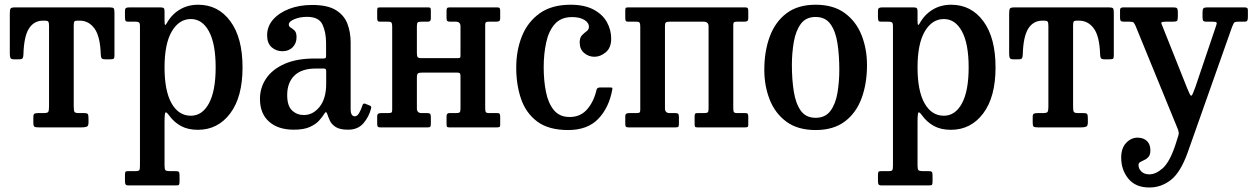

<svg xmlns="http://www.w3.org/2000/svg" viewBox="-20 -552 5432 832"><path d="M124.5 -20.5V-44.5Q124.5 -56.5 129.2 -59.2Q134 -62 145.5 -62H169Q184.5 -62 188.5 -66.5Q192.5 -71 192.5 -89.5V-440Q192.5 -454 189.2 -458.2Q186 -462.5 176 -462.5H166.5Q127 -462.5 105.2 -428Q83.5 -393.5 81.5 -315.5Q81 -304 78 -299.5Q75 -295 62.5 -295H39.5Q27 -295 24.8 -302.2Q22.5 -309.5 22.5 -320.5V-493.5Q22.5 -511 26.2 -515.5Q30 -520 46.5 -520H455Q469.5 -520 472.8 -515.8Q476 -511.5 476 -496.5V-310.5Q476 -299.5 472 -297.2Q468 -295 457 -295H436Q422 -295 419.5 -300.8Q417 -306.5 416.5 -318.5Q414 -395 389.2 -428.8Q364.5 -462.5 325.5 -462.5H314.5Q305 -462.5 302.2 -458.5Q299.5 -454.5 299.5 -441V-90.5Q299.5 -71.5 303 -66.8Q306.5 -62 321.5 -62H343.5Q358 -62 360.8 -57.5Q363.5 -53 363.5 -37.5V-21Q363.5 -6 355.8 -3Q348 0 334.5 0H147.5Q133 0 128.8 -3.2Q124.5 -6.5 124.5 -20.5Z M521.5 -479V-503Q521.5 -514.5 525.8 -517.2Q530 -520 540.5 -520H674Q685.5 -520 689.2 -517Q693 -514 693 -503V-463Q693 -445.5 695.5 -444.2Q698 -443 703 -452Q723.5 -489 758.5 -510.2Q793.5 -531.5 839 -531.5Q925.5 -531.5 978.2 -460Q1031 -388.5 1031 -260Q1031 -131.5 977.5 -60.5Q924 10.5 837.5 10.5Q794.5 10.5 764.2 -6Q734 -22.5 713 -51.5Q701.5 -67.5 697.2 -64.8Q693 -62 693 -22.5V166Q693 181.5 697 185.5Q701 189.5 714 189.5H740.5Q751.5 189.5 754.8 192.8Q758 196 758 208V235Q758 246.5 755.2 249Q752.5 251.5 741.5 251.5H538Q527 251.5 524.2 247.2Q521.5 243 521.5 233V206.5Q521.5 196.5 523.5 193Q525.5 189.5 535.5 189.5H568.5Q581 189.5 583.8 185Q586.5 180.5 586.5 166V-438Q586.5 -452 582 -455Q577.5 -458 568 -458H535Q526 -458 523.8 -462.2Q521.5 -466.5 521.5 -479ZM693 -260Q693 -158 723.5 -104.2Q754 -50.5 807 -50.5Q856.5 -50.5 885.5 -104.2Q914.5 -158 914.5 -260Q914.5 -362.5 885.5 -416Q856.5 -469.5 807 -469.5Q756 -469.5 724.5 -416Q693 -362.5 693 -260Z M1106.5 -123.5Q1106.5 -172 1133 -211.5Q1159.5 -251 1212.2 -274.8Q1265 -298.5 1344.5 -298.5H1380Q1388.5 -298.5 1390.8 -300.5Q1393 -302.5 1393 -311.5V-364.5Q1393 -413 1377.2 -446Q1361.5 -479 1310.5 -479Q1280.5 -479 1256 -469Q1231.5 -459 1231.5 -445.5Q1231.5 -437 1240 -432.2Q1248.5 -427.5 1256.8 -419.2Q1265 -411 1265 -391Q1265 -364 1248 -347Q1231 -330 1203.5 -330Q1177 -330 1157.2 -347.2Q1137.5 -364.5 1137.5 -399Q1137.5 -437.5 1163.2 -467Q1189 -496.5 1233 -513.5Q1277 -530.5 1332.5 -530.5Q1399.5 -530.5 1435.5 -508.2Q1471.5 -486 1485.5 -449Q1499.5 -412 1499.5 -368.5V-78.5Q1499.5 -48 1518 -48Q1527.5 -48 1535.8 -61.5Q1544 -75 1551 -96.5Q1553.5 -105.5 1563 -102.5L1583.5 -94Q1590.5 -91.5 1588 -82Q1579 -46 1555 -18Q1531 10 1488.5 10H1488Q1453.5 10 1435.5 -1.2Q1417.5 -12.5 1410 -28.2Q1402.5 -44 1398.5 -57Q1393.5 -74.5 1384 -57Q1377 -45.5 1363 -29.8Q1349 -14 1323 -2Q1297 10 1253 10Q1185 10 1145.8 -25Q1106.5 -60 1106.5 -123.5ZM1224.5 -140Q1224.5 -93 1245.8 -73.2Q1267 -53.5 1296.5 -53.5Q1336.5 -53.5 1365 -89.2Q1393.5 -125 1393.5 -189.5V-245Q1393.5 -255 1383.5 -255H1348.5Q1287 -255 1255.8 -224.5Q1224.5 -194 1224.5 -140Z M2082.5 -84.5Q2082.5 -71.5 2084.8 -66.8Q2087 -62 2100.5 -62H2134.5Q2142.5 -62 2145 -58.8Q2147.5 -55.5 2147.5 -47V-11Q2147.5 -3 2143.8 -1.5Q2140 0 2132 0H1926Q1918 0 1916.5 -3.8Q1915 -7.5 1915 -15.5V-47.5Q1915 -62 1927 -62H1956.5Q1968 -62 1971.8 -65.2Q1975.5 -68.5 1975.5 -81.5V-222Q1975.5 -231 1972.8 -234.2Q1970 -237.5 1960 -237.5H1811Q1796 -237.5 1791.2 -234Q1786.5 -230.5 1786.5 -214.5V-82.5Q1786.5 -62 1806.5 -62H1830Q1840 -62 1843.5 -59Q1847 -56 1847 -45V-15Q1847 -6 1844.5 -3Q1842 0 1833 0H1628.5Q1619.5 0 1617 -3.2Q1614.5 -6.5 1614.5 -16V-46Q1614.5 -56.5 1618.8 -59.2Q1623 -62 1632.5 -62H1662.5Q1672.5 -62 1676 -64.2Q1679.5 -66.5 1679.5 -76V-435.5Q1679.5 -448.5 1677 -453.2Q1674.5 -458 1661.5 -458H1627.5Q1619.5 -458 1617 -461.2Q1614.5 -464.5 1614.5 -473V-509Q1614.5 -517.5 1618.2 -518.8Q1622 -520 1630 -520H1836Q1844 -520 1845.5 -516.5Q1847 -513 1847 -504.5V-472.5Q1847 -458 1835 -458H1805.5Q1794 -458 1790.2 -454.8Q1786.5 -451.5 1786.5 -438.5V-321.5Q1786.5 -309 1789.8 -304.5Q1793 -300 1806.5 -300H1960.5Q1972 -300 1973.8 -302Q1975.5 -304 1975.5 -315V-437.5Q1975.5 -458 1955.5 -458H1931.5Q1922 -458 1918.5 -461Q1915 -464 1915 -475V-505Q1915 -514 1917.5 -517Q1920 -520 1929 -520H2133.5Q2142.5 -520 2145 -516.8Q2147.5 -513.5 2147.5 -504V-474Q2147.5 -463.5 2143.2 -460.8Q2139 -458 2129.5 -458H2099.5Q2089.5 -458 2086 -455.8Q2082.5 -453.5 2082.5 -444Z M2217 -259Q2217 -334 2242 -395.8Q2267 -457.5 2319 -494.5Q2371 -531.5 2452.5 -531.5Q2512 -531.5 2551.2 -511Q2590.5 -490.5 2609.5 -456.8Q2628.5 -423 2628.5 -384Q2628.5 -345 2605 -325.5Q2581.5 -306 2556 -306Q2531 -306 2511.5 -322.2Q2492 -338.5 2492 -368.5Q2492 -389 2502 -399.2Q2512 -409.5 2522 -416.8Q2532 -424 2532 -435.5Q2532 -454 2511.8 -466Q2491.5 -478 2459 -478Q2411 -478 2384.2 -447.8Q2357.5 -417.5 2346.8 -367.8Q2336 -318 2336 -260.5Q2336 -203 2345.8 -154Q2355.5 -105 2380 -75Q2404.5 -45 2448.5 -45Q2495.5 -45 2524.5 -78.5Q2553.5 -112 2565 -163Q2567.5 -173 2580.5 -173H2623Q2631.5 -173 2633 -171.2Q2634.5 -169.5 2633 -163Q2619 -85.5 2572.5 -37Q2526 11.5 2442 11.5Q2357.5 11.5 2308.2 -25.2Q2259 -62 2238 -123.2Q2217 -184.5 2217 -259Z M2861.5 -82.5Q2861.5 -62 2881.5 -62H2905Q2915 -62 2918.5 -59Q2922 -56 2922 -45V-15Q2922 -6 2919.5 -3Q2917 0 2908 0H2703.5Q2694.5 0 2692 -3.2Q2689.5 -6.5 2689.5 -16V-46Q2689.5 -56.5 2693.8 -59.2Q2698 -62 2707.5 -62H2737.5Q2747.5 -62 2751 -64.2Q2754.5 -66.5 2754.5 -76V-435.5Q2754.5 -448.5 2752 -453.2Q2749.5 -458 2736.5 -458H2702.5Q2694.5 -458 2692 -461.2Q2689.5 -464.5 2689.5 -473V-509Q2689.5 -517.5 2693.2 -518.8Q2697 -520 2705 -520H3208.5Q3217.5 -520 3220 -516.8Q3222.5 -513.5 3222.5 -504V-474Q3222.5 -463.5 3218.2 -460.8Q3214 -458 3204.5 -458H3174.5Q3164.5 -458 3161 -455.8Q3157.5 -453.5 3157.5 -444V-84.5Q3157.5 -71.5 3159.8 -66.8Q3162 -62 3175.5 -62H3209.5Q3217.5 -62 3220 -58.8Q3222.5 -55.5 3222.5 -47V-11Q3222.5 -3 3218.8 -1.5Q3215 0 3207 0H3001Q2993 0 2991.5 -3.8Q2990 -7.5 2990 -15.5V-47.5Q2990 -56 2992.2 -59Q2994.5 -62 3002 -62H3031.5Q3043 -62 3046.8 -65.2Q3050.5 -68.5 3050.5 -81.5V-437.5Q3050.5 -458 3029.5 -458H2881.5Q2869.5 -458 2865.5 -454.8Q2861.5 -451.5 2861.5 -438.5Z M3292 -249.5Q3292 -329.5 3315.5 -393.2Q3339 -457 3388 -494.2Q3437 -531.5 3514.5 -531.5Q3591.5 -531.5 3640.8 -495.2Q3690 -459 3713.5 -399.5Q3737 -340 3737 -270Q3737 -190 3713.5 -126.2Q3690 -62.5 3640.8 -25.5Q3591.5 11.5 3514.5 11.5Q3437 11.5 3388 -24.5Q3339 -60.5 3315.5 -120Q3292 -179.5 3292 -249.5ZM3411.5 -270Q3411.5 -207.5 3419.8 -155.5Q3428 -103.5 3450 -72.5Q3472 -41.5 3514.5 -41.5Q3556.5 -41.5 3578.8 -71.8Q3601 -102 3609 -149.8Q3617 -197.5 3617 -250Q3617 -312.5 3609 -364.5Q3601 -416.5 3578.8 -447.5Q3556.5 -478.5 3514.5 -478.5Q3472 -478.5 3450 -448.2Q3428 -418 3419.8 -370.2Q3411.5 -322.5 3411.5 -270Z M3784.5 -479V-503Q3784.5 -514.5 3788.8 -517.2Q3793 -520 3803.5 -520H3937Q3948.5 -520 3952.2 -517Q3956 -514 3956 -503V-463Q3956 -445.5 3958.5 -444.2Q3961 -443 3966 -452Q3986.5 -489 4021.5 -510.2Q4056.5 -531.5 4102 -531.5Q4188.5 -531.5 4241.2 -460Q4294 -388.5 4294 -260Q4294 -131.5 4240.5 -60.5Q4187 10.5 4100.5 10.5Q4057.5 10.5 4027.2 -6Q3997 -22.5 3976 -51.5Q3964.5 -67.5 3960.2 -64.8Q3956 -62 3956 -22.5V166Q3956 181.5 3960 185.5Q3964 189.5 3977 189.5H4003.5Q4014.5 189.5 4017.8 192.8Q4021 196 4021 208V235Q4021 246.5 4018.2 249Q4015.5 251.5 4004.5 251.5H3801Q3790 251.5 3787.2 247.2Q3784.5 243 3784.5 233V206.5Q3784.5 196.5 3786.5 193Q3788.5 189.5 3798.5 189.5H3831.5Q3844 189.5 3846.8 185Q3849.5 180.5 3849.5 166V-438Q3849.5 -452 3845 -455Q3840.5 -458 3831 -458H3798Q3789 -458 3786.8 -462.2Q3784.5 -466.5 3784.5 -479ZM3956 -260Q3956 -158 3986.5 -104.2Q4017 -50.5 4070 -50.5Q4119.5 -50.5 4148.5 -104.2Q4177.5 -158 4177.5 -260Q4177.5 -362.5 4148.5 -416Q4119.5 -469.5 4070 -469.5Q4019 -469.5 3987.5 -416Q3956 -362.5 3956 -260Z M4455 -20.5V-44.5Q4455 -56.5 4459.8 -59.2Q4464.5 -62 4476 -62H4499.5Q4515 -62 4519 -66.5Q4523 -71 4523 -89.5V-440Q4523 -454 4519.8 -458.2Q4516.5 -462.5 4506.5 -462.5H4497Q4457.5 -462.5 4435.8 -428Q4414 -393.5 4412 -315.5Q4411.5 -304 4408.5 -299.5Q4405.5 -295 4393 -295H4370Q4357.5 -295 4355.2 -302.2Q4353 -309.5 4353 -320.5V-493.5Q4353 -511 4356.8 -515.5Q4360.5 -520 4377 -520H4785.5Q4800 -520 4803.2 -515.8Q4806.5 -511.5 4806.5 -496.5V-310.5Q4806.5 -299.5 4802.5 -297.2Q4798.5 -295 4787.5 -295H4766.5Q4752.5 -295 4750 -300.8Q4747.5 -306.5 4747 -318.5Q4744.5 -395 4719.8 -428.8Q4695 -462.5 4656 -462.5H4645Q4635.5 -462.5 4632.8 -458.5Q4630 -454.5 4630 -441V-90.5Q4630 -71.5 4633.5 -66.8Q4637 -62 4652 -62H4674Q4688.5 -62 4691.2 -57.5Q4694 -53 4694 -37.5V-21Q4694 -6 4686.2 -3Q4678.5 0 4665 0H4478Q4463.5 0 4459.2 -3.2Q4455 -6.5 4455 -20.5Z M4838.5 131Q4838.5 90 4860 67.2Q4881.5 44.5 4909.5 44.5Q4934.5 44.5 4949.8 58.8Q4965 73 4965 99.5Q4965 118 4957.2 127.2Q4949.5 136.5 4939.2 141Q4929 145.5 4921.2 150Q4913.5 154.5 4913.5 163Q4913.5 179 4926 191.2Q4938.5 203.5 4960.5 203.5Q4989 203.5 5019 176.5Q5049 149.5 5073.5 75.5L5082.5 47Q5088.5 31.5 5087.8 22.2Q5087 13 5080 -2L4900.5 -440.5Q4895.5 -451 4892.2 -454.5Q4889 -458 4874 -458H4851.5Q4840.5 -458 4837 -461.2Q4833.5 -464.5 4833.5 -475V-509.5Q4833.5 -520 4847.5 -520H5065Q5077 -520 5080.5 -516Q5084 -512 5084 -499.5V-481Q5084 -466 5080.5 -462Q5077 -458 5062.5 -458H5032.5Q5017.5 -458 5014 -455.5Q5010.5 -453 5015.5 -443L5123.5 -172Q5130.5 -155.5 5134.5 -146.5Q5138.5 -137.5 5141.5 -137.5Q5145.5 -137.5 5149 -146.8Q5152.5 -156 5159.5 -173.5L5250 -441Q5254 -451.5 5251.5 -454.8Q5249 -458 5233 -458H5207.5Q5197 -458 5194 -462Q5191 -466 5191 -476V-499.5Q5191 -512.5 5195.2 -516.2Q5199.5 -520 5211.5 -520H5371Q5380 -520 5383.8 -517.8Q5387.5 -515.5 5387.5 -507.5V-478.5Q5387.5 -467.5 5385 -462.8Q5382.5 -458 5371 -458H5347Q5330 -458 5327 -452.8Q5324 -447.5 5319 -435.5L5126 110.5Q5095.5 195 5053.8 227.8Q5012 260.5 4960.5 260.5Q4901 260.5 4869.8 222.5Q4838.5 184.5 4838.5 131Z"/></svg>

Font: Besley* Narrow Medium
Style: Regular
Weight: 500
Width: 4
Designer: Owen Earl
Foundry: indestructible type*
Version: Version 3.000; ttfautohint (v1.8.3)